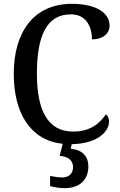

<svg xmlns="http://www.w3.org/2000/svg" viewBox="-20 -744 626 1004"><path d="M317 240C396 240 442 197 442 126C442 73 410 39 350 34L355 10C495 7 550 -59 550 -107C550 -125 544 -139 534 -146C501 -100 455 -56 362 -56C228 -56 173 -170 173 -358C173 -554 222 -669 351 -669C433 -669 461 -601 461 -538C516 -538 553 -567 553 -610C553 -674 487 -724 356 -724C156 -724 52 -576 52 -358C52 -152 139 -10 308 8L292 71C332 74 362 91 362 130C362 164 340 184 305 184C288 184 265 181 242 176V229C265 236 297 240 317 240Z"/></svg>

Font: Noto Serif Ethiopic SemiCondensed Medium
Style: Regular
Weight: 500
Width: 4
Designer: Monotype Design Team
Foundry: Monotype Imaging Inc.
Version: Version 2.102